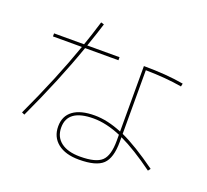

<svg xmlns="http://www.w3.org/2000/svg" viewBox="-140 -984 1279 1185"><g transform="rotate(20 500.0 -391.5)"><path d="M80 -630V-650H277Q299 -711 330 -813L350 -807Q334 -754 298 -650H510V-630H291Q209 -395 79 -116L61 -124Q188 -396 270 -630ZM670 -199Q573 -240 490 -240Q320 -240 320 -120Q320 -58 364.5 -24Q409 10 490 10Q593 10 631.5 -26Q670 -62 670 -160ZM670 -220V-650Q818 -650 932 -630L928 -610Q824 -628 690 -630V-212Q787 -168 926 -68L914 -52Q788 -144 690 -190V-160Q690 -53 646 -11.5Q602 30 490 30Q401 30 350.5 -10Q300 -50 300 -120Q300 -188 349 -224Q398 -260 490 -260Q574 -260 670 -220Z"/></g></svg>

Font: M PLUS 1p Thin
Style: Regular
Weight: 250
Version: Version 1.062